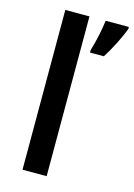

<svg xmlns="http://www.w3.org/2000/svg" viewBox="-116 -821 617 882"><g transform="rotate(15 192.0 -380.0)"><path d="M196.8 0H82V-759.8H196.8ZM242.2 -611.8Q265.1 -689 273.9 -759.8H384.3V-750Q373 -719.7 351.1 -676Q329.1 -632.3 308.1 -600.1H242.2Z"/></g></svg>

Font: f0_41340          
Style: Regular
Weight: 600
Foundry: Ascender Corporation
Version: Version 1.10